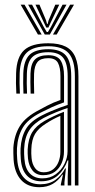

<svg xmlns="http://www.w3.org/2000/svg" viewBox="-20 -792 405 820"><path d="M299.8 0V-466Q299.8 -534.8 273.4 -564.6Q247 -594.5 186 -594.5Q123 -594.5 94.8 -567.8Q66.5 -541 64 -479.5Q63.2 -459.8 63.5 -437Q63.8 -414.2 65 -392.2H49.8Q48.5 -415 48.2 -436.9Q48 -458.8 48.8 -480Q51 -548.2 83.1 -577.8Q115.2 -607.2 186 -607.2Q232.2 -607.2 260.6 -592.9Q289 -578.5 302 -547.5Q315 -516.5 315 -466V0ZM161 -30.2Q194.5 -30.2 218.5 -48Q242.5 -65.8 255.5 -92.4Q268.5 -119 268.5 -145.5V-330.8Q245.8 -323.2 218.1 -312Q190.5 -300.8 165.8 -287.8Q124.5 -265.8 104.8 -235.2Q85 -204.8 83 -155Q82.5 -144.2 83 -134.5Q83.5 -124.8 84.2 -114.2Q87 -72.8 107.2 -51.5Q127.5 -30.2 161 -30.2ZM164.2 -43.8Q135 -43.8 118.9 -63.8Q102.8 -83.8 99.5 -115.2Q98.5 -126.5 98.2 -136.5Q98 -146.5 98.2 -154Q100.5 -199.2 117.5 -227.2Q134.5 -255.2 171 -276Q188.5 -286 210.2 -296.2Q232 -306.5 253.2 -314.5V-144Q253.2 -119 243.6 -96Q234 -73 214.4 -58.4Q194.8 -43.8 164.2 -43.8ZM166.2 -56.2Q191 -56.2 206.8 -68.8Q222.5 -81.2 230.1 -101.1Q237.8 -121 237.8 -143V-297.2Q221 -290 205.9 -281.9Q190.8 -273.8 176.2 -264.2Q144.2 -244.2 129.6 -219.8Q115 -195.2 113.8 -154Q113.5 -145.2 113.6 -136Q113.8 -126.8 114.8 -116.8Q117 -91.2 129.9 -73.8Q142.8 -56.2 166.2 -56.2ZM147.8 7.5Q98.5 7.5 70.2 -23.4Q42 -54.2 38 -110.5Q37.2 -124.8 37 -138.1Q36.8 -151.5 37 -160.5Q40.5 -214.5 64.9 -253.6Q89.2 -292.8 148.8 -323.2Q166 -332.8 180.1 -340Q194.2 -347.2 208.1 -353.4Q222 -359.5 238.2 -365.2V-466Q238.2 -503.5 227.5 -523.5Q216.8 -543.5 186 -543.5Q153.8 -543.5 140.2 -527.4Q126.8 -511.2 125.5 -476.8Q125 -462.2 125 -441Q125 -419.8 126 -392.2H110.8Q109.8 -421.2 109.8 -441.4Q109.8 -461.5 110.2 -478Q111.5 -520.5 129.6 -538.4Q147.8 -556.2 186 -556.2Q224.8 -556.2 239.1 -533.5Q253.5 -510.8 253.5 -466V-354.8Q225.5 -345.2 201.2 -334.1Q177 -323 154 -311.2Q99 -283.2 77.2 -246.6Q55.5 -210 52.5 -159.2Q52 -147.8 52.2 -136.4Q52.5 -125 53.5 -111.8Q57 -60 82.6 -32.5Q108.2 -5 152 -5Q190.5 -5 217 -24Q243.5 -43 258 -72.5H261.5L255.2 -13.2V0H239.8V-4.5L248.8 -46H246Q229 -20.5 205.1 -6.5Q181.2 7.5 147.8 7.5ZM269.2 0V-37.2L271.8 -107H268.5Q255.5 -68.8 227.5 -43.2Q199.5 -17.8 156 -17.8Q118 -17.8 95 -42.1Q72 -66.5 68.8 -112.8Q68 -126 67.6 -136.8Q67.2 -147.5 67.8 -157.8Q70.5 -205.5 90.1 -239.9Q109.8 -274.2 160 -299.5Q178.2 -308.8 197.9 -317.1Q217.5 -325.5 236 -332.4Q254.5 -339.2 269 -343.8V-466Q269 -521.2 249.9 -545.1Q230.8 -569 186 -569Q139 -569 117.8 -548Q96.5 -527 94.8 -478.2Q94 -458.8 94.2 -436.2Q94.5 -413.8 95.5 -392.2H80.2Q79.2 -414.5 79 -437.2Q78.8 -460 79.5 -478.8Q81.5 -534 106.2 -557.9Q131 -581.8 186 -581.8Q238.8 -581.8 261.5 -554.9Q284.2 -528 284.2 -466V0ZM68.2 -772H84.8L158 -644.5H142ZM100.2 -772H117L166.5 -677.5L179.8 -655.2H184.5L197.8 -677.5L247.2 -772H264L192.8 -644.5H171.2ZM131.5 -772H148.5L176.8 -704.8L180.8 -689.8H183.5L187.5 -704.8L216.2 -772H233L196.2 -695L186.8 -674.5H177.5L167.8 -695ZM279.5 -772H296L222 -644.5H206.2Z"/></svg>

Font: Big Shoulders Inline Display Thin Medium
Style: Regular
Weight: 500
Version: Version 2.002